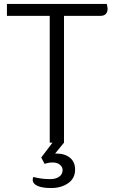

<svg xmlns="http://www.w3.org/2000/svg" viewBox="-20 -720 574 969"><path d="M523 -676Q523 -659 514 -649.5Q505 -640 487 -640H303V0H231V-640H15V-700H519Q523 -682 523 -676ZM359 136Q359 180 324 204.5Q289 229 238 229Q193 229 169 218Q145 207 145 187Q145 181 148 173Q189 184 232 184Q262 184 279 171.5Q296 159 296 138Q296 123 282.5 111.5Q269 100 245 100Q226 100 205 107L188 75L245 0H303L258 55H265Q307 55 333 76Q359 97 359 136Z"/></svg>

Font: Krub
Style: Regular
Weight: 400
Designer: Ekaluck Peanpanawate
Foundry: Cadson Demak Co.,Ltd.
Version: Version 1.000; ttfautohint (v1.6)